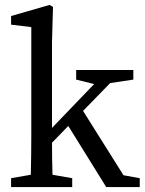

<svg xmlns="http://www.w3.org/2000/svg" viewBox="-20 -759 587 779"><path d="M25 -694 181 -739 195 -731 191 -589V-240L362 -418L289 -436V-475H521V-436L427 -422L317 -309L481 -48L547 -36V0H411L257 -248L191 -180Q191 -148 191.5 -115Q192 -82 193 -50L273 -36V0H25V-36L105 -50Q106 -90 106.5 -130.5Q107 -171 107 -210V-649L25 -659Z"/></svg>

Font: Source Serif Pro
Style: Regular
Weight: 400
Designer: Frank Grießhammer
Foundry: Adobe Systems Incorporated
Version: Version 2.000;PS 1.000;hotconv 16.6.51;makeotf.lib2.5.65220